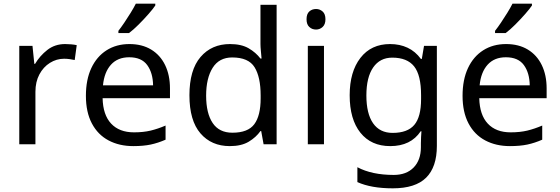

<svg xmlns="http://www.w3.org/2000/svg" viewBox="-20 -786 3049 1046"><path d="M335 -546Q350 -546 367.5 -544.5Q385 -543 398 -540L387 -459Q374 -462 358.5 -464Q343 -466 329 -466Q288 -466 252 -443.5Q216 -421 194.5 -380.5Q173 -340 173 -286V0H85V-536H157L167 -438H171Q197 -482 238 -514Q279 -546 335 -546Z M685 -546Q754 -546 803.5 -516Q853 -486 879.5 -431.5Q906 -377 906 -304V-251H539Q541 -160 585.5 -112.5Q630 -65 710 -65Q761 -65 800.5 -74.5Q840 -84 882 -102V-25Q841 -7 801 1.5Q761 10 706 10Q630 10 571.5 -21Q513 -52 480.5 -113.5Q448 -175 448 -264Q448 -352 477.5 -415Q507 -478 560.5 -512Q614 -546 685 -546ZM684 -474Q621 -474 584.5 -433.5Q548 -393 541 -321H814Q813 -389 782 -431.5Q751 -474 684 -474ZM826 -756Q814 -738 789 -709.5Q764 -681 735.5 -652.5Q707 -624 683 -606H625V-618Q640 -637 657.5 -663Q675 -689 692 -716.5Q709 -744 720 -766H826Z M1232 10Q1132 10 1072 -59.5Q1012 -129 1012 -267Q1012 -405 1072.5 -475.5Q1133 -546 1233 -546Q1295 -546 1334.5 -523Q1374 -500 1399 -467H1405Q1404 -480 1401.5 -505.5Q1399 -531 1399 -546V-760H1487V0H1416L1403 -72H1399Q1375 -38 1335 -14Q1295 10 1232 10ZM1246 -63Q1331 -63 1365.5 -109.5Q1400 -156 1400 -250V-266Q1400 -366 1367 -419.5Q1334 -473 1245 -473Q1174 -473 1138.5 -416.5Q1103 -360 1103 -265Q1103 -169 1138.5 -116Q1174 -63 1246 -63Z M1702 -737Q1722 -737 1737.5 -723.5Q1753 -710 1753 -681Q1753 -653 1737.5 -639Q1722 -625 1702 -625Q1680 -625 1665 -639Q1650 -653 1650 -681Q1650 -710 1665 -723.5Q1680 -737 1702 -737ZM1745 -536V0H1657V-536Z M2105 -546Q2158 -546 2200.5 -526Q2243 -506 2273 -465H2278L2290 -536H2360V9Q2360 124 2301.5 182Q2243 240 2120 240Q2002 240 1927 206V125Q2006 167 2125 167Q2194 167 2233.5 126.5Q2273 86 2273 16V-5Q2273 -17 2274 -39.5Q2275 -62 2276 -71H2272Q2218 10 2106 10Q2002 10 1943.5 -63Q1885 -136 1885 -267Q1885 -395 1943.5 -470.5Q2002 -546 2105 -546ZM2117 -472Q2050 -472 2013 -418.5Q1976 -365 1976 -266Q1976 -167 2012.5 -114.5Q2049 -62 2119 -62Q2200 -62 2237 -105.5Q2274 -149 2274 -246V-267Q2274 -377 2236 -424.5Q2198 -472 2117 -472Z M2737 -546Q2806 -546 2855.5 -516Q2905 -486 2931.5 -431.5Q2958 -377 2958 -304V-251H2591Q2593 -160 2637.5 -112.5Q2682 -65 2762 -65Q2813 -65 2852.5 -74.5Q2892 -84 2934 -102V-25Q2893 -7 2853 1.5Q2813 10 2758 10Q2682 10 2623.5 -21Q2565 -52 2532.5 -113.5Q2500 -175 2500 -264Q2500 -352 2529.5 -415Q2559 -478 2612.5 -512Q2666 -546 2737 -546ZM2736 -474Q2673 -474 2636.5 -433.5Q2600 -393 2593 -321H2866Q2865 -389 2834 -431.5Q2803 -474 2736 -474ZM2878 -756Q2866 -738 2841 -709.5Q2816 -681 2787.5 -652.5Q2759 -624 2735 -606H2677V-618Q2692 -637 2709.5 -663Q2727 -689 2744 -716.5Q2761 -744 2772 -766H2878Z"/></svg>

Font: Noto Sans Khudawadi
Style: Regular
Weight: 400
Designer: Monotype Design Team
Foundry: Monotype Imaging Inc.
Version: Version 2.003; ttfautohint (v1.8.4.7-5d5b)